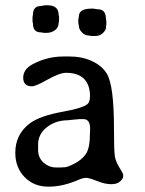

<svg xmlns="http://www.w3.org/2000/svg" viewBox="-20 -699 545 723"><path d="M190.9 -68.4H210Q216.8 -69.3 225.1 -69.3Q233.4 -69.3 260.5 -83Q287.6 -96.7 303.2 -118.9Q318.8 -141.1 318.8 -198.2L319.3 -210.9V-214.4Q319.3 -250.5 293.9 -250.5H277.8Q269 -249 261.7 -249L248.5 -247.6Q238.8 -246.1 235.4 -246.1Q189.9 -246.1 156.7 -220.2Q123.5 -194.3 123.5 -154.8V-134.3Q123.5 -105 144 -86.7Q164.6 -68.4 190.9 -68.4ZM104 -643.6Q104 -676.3 134.3 -676.3Q138.7 -677.7 140.6 -677.7L150.9 -679.2H157.7Q200.7 -679.2 200.7 -644L202.1 -637.2V-633.8L202.6 -628.4V-626.5L202.1 -624.5V-619.1Q200.7 -611.8 200.7 -610.8Q200.7 -596.2 187.5 -585.7Q174.3 -575.2 153.8 -575.2H147L133.8 -577.1Q104 -577.1 104 -610.8L102.5 -617.2V-635.3Q104 -642.6 104 -643.6ZM275.4 -627.9 276.9 -636.7Q276.9 -666.5 323.7 -666.5H331.5L347.7 -664.1Q378.9 -664.1 378.9 -628.4L380.4 -620.1V-606Q378.9 -601.6 378.9 -593.8Q378.9 -585.9 367.7 -574.7Q356.4 -563.5 338.9 -563.5H324.7L312.5 -565.4Q300.3 -565.4 288.6 -577.1Q276.9 -588.9 276.9 -602.5Q275.9 -606.4 275.9 -607.4L274.9 -614.3V-626ZM100.6 -374Q67.4 -374 67.4 -406.2Q67.4 -438.5 103.5 -457.5Q158.2 -486.3 218.8 -486.3H242.2Q288.6 -486.3 326.2 -469Q363.8 -451.7 382.3 -421.4Q409.2 -377.4 409.2 -214.4Q409.2 -131.8 412.4 -111.3Q415.5 -90.8 429.7 -68.1Q443.8 -45.4 443.8 -41V-33.2Q443.8 -27.3 432.9 -16.4Q421.9 -5.4 398.7 -5.4Q375.5 -5.4 345.7 -17.3Q315.9 -29.3 304.2 -29.3Q292.5 -29.3 275.9 -22Q217.3 3.9 162.4 3.9Q107.4 3.9 72.5 -32.2Q37.6 -68.4 37.6 -123.5Q37.6 -193.4 92.3 -234.4Q131.3 -263.2 216.3 -278.3Q301.3 -293.5 313 -311Q318.8 -319.8 318.8 -336.9Q319.3 -342.8 318.4 -349.6Q311 -424.8 228.5 -424.8Q204.6 -424.8 159.4 -399.4Q114.3 -374 100.6 -374Z"/></svg>

Font: Averia Libre Light
Style: Regular
Weight: 300
Version: Version 1.002